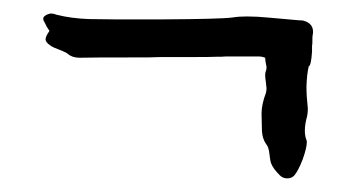

<svg xmlns="http://www.w3.org/2000/svg" viewBox="-20 -399 535 286"><path d="M432.1 -368.2Q446.3 -364.3 446.3 -351.6Q446.3 -349.1 445.8 -347.2Q445.3 -345.7 445.3 -337.9V-334.5L444.8 -330.6V-322.3Q443.4 -300.8 439.9 -300.3Q437 -288.1 436.5 -269.5Q436.5 -255.9 438.5 -237.8V-235.4Q438.5 -231.4 437.5 -226.1Q434.1 -213.9 434.1 -204.6Q434.1 -196.3 436.5 -190.4L437 -188.5V-187Q437 -178.7 430.7 -161.1Q423.8 -143.6 418 -137.2Q414.1 -133.3 407.7 -133.3Q401.4 -133.3 397 -137.7Q386.7 -147.9 383.8 -155.8Q382.8 -158.7 382.3 -162.6L381.3 -169.9Q380.4 -178.7 377.4 -183.1Q370.1 -192.4 370.1 -207.5L369.6 -230Q369.6 -243.2 376 -260.3Q377 -263.2 377 -267.6L376.5 -272L376 -276.9Q375 -283.2 375 -287.1Q375 -291 376 -293Q377 -295.4 377 -298.3Q377 -300.3 376.5 -302.2L375.5 -307.1Q375 -310.5 375 -313L370.1 -314.5Q367.7 -314.9 366.2 -314.9H316.4L310.1 -314.5H303.7Q296.4 -314 265.1 -314H218.3L201.2 -313.5Q110.4 -313.5 98.6 -313Q88.4 -313 82 -317.9Q79.6 -320.3 74.7 -322.3L70.3 -324.2L66.4 -325.7L60.5 -328.1Q57.1 -329.6 55.2 -331.1Q47.9 -335.9 47.9 -340.3V-340.8Q47.9 -344.7 53.7 -353L49.8 -358.9L46.4 -365.7Q44.4 -368.7 44.4 -370.6Q44.4 -373.5 46.4 -375Q49.8 -377.9 55.7 -378.9Q57.6 -378.9 60.1 -378.4L64.5 -377Q85.9 -371.6 112.3 -370.6Q123 -370.6 153.3 -370.1H219.2Q309.6 -370.6 326.7 -373Q335.4 -374.5 348.1 -374.5Q362.8 -374.5 382.3 -372.6L421.4 -369.1L426.8 -368.7Q430.2 -368.7 432.1 -368.2Z"/></svg>

Font: Kurland
Style: Regular
Weight: 400
Designer: GGBot
Version: 0.22